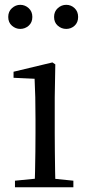

<svg xmlns="http://www.w3.org/2000/svg" viewBox="-20 -792 372 812"><path d="M65.5 -669.7Q46.2 -669.7 30.5 -683.3Q14.8 -696.9 14.8 -720.3Q14.8 -743.4 30.5 -757.5Q46.2 -771.6 65.5 -771.6Q85.8 -771.6 101.3 -757.5Q116.8 -743.4 116.8 -720.3Q116.8 -696.9 101.3 -683.3Q85.8 -669.7 65.5 -669.7ZM260.1 -669.7Q240 -669.7 224.4 -683.3Q208.7 -696.9 208.7 -720.3Q208.7 -743.4 224.4 -757.5Q240 -771.6 260.1 -771.6Q280.5 -771.6 295.4 -757.5Q310.4 -743.4 310.4 -720.3Q310.4 -696.9 295.4 -683.3Q280.5 -669.7 260.1 -669.7ZM43.3 0V-27.8L153.1 -38.6H184.5L290.3 -27.8V0ZM126.3 0Q127.3 -24.4 128.2 -65.3Q129.1 -106.3 129.6 -150.7Q130.1 -195.1 130.1 -228.5V-288.8Q130.1 -339.6 129.2 -380.6Q128.3 -421.6 126.3 -458.9L37.3 -463V-488.6L201.7 -528L213.9 -519.8L211.5 -380.2V-228.5Q211.5 -195.1 212 -150.7Q212.5 -106.3 213.1 -65.3Q213.7 -24.4 214.7 0Z"/></svg>

Font: Noto Serif KR ExtraLight
Style: Regular
Weight: 200
Designer: Ryoko NISHIZUKA 西塚涼子 (kana & ideographs); Frank Grießhammer (Latin, Greek & Cyrillic); Wenlong ZHANG 张文龙 (bopomofo); San
Foundry: Adobe
Version: Version 2.002-H1;hotconv 1.1.0;makeotfexe 2.6.0